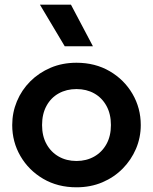

<svg xmlns="http://www.w3.org/2000/svg" viewBox="-20 -782 650 817"><path d="M305.5 15Q225.5 15 163.8 -21.2Q102 -57.5 67 -117.8Q32 -178 32 -250Q32 -303 52 -351Q72 -399 108.8 -435.8Q145.5 -472.5 195.5 -493.8Q245.5 -515 305.5 -515Q385 -515 446.8 -479Q508.5 -443 543.8 -382.5Q579 -322 579 -250Q579 -197 558.8 -149.2Q538.5 -101.5 502 -64.5Q465.5 -27.5 415.5 -6.2Q365.5 15 305.5 15ZM305.5 -97Q347.5 -97 380.8 -115.8Q414 -134.5 433 -168.8Q452 -203 452 -250Q452 -297 433 -331.5Q414 -366 381 -384.5Q348 -403 305.5 -403Q263 -403 229.8 -384.5Q196.5 -366 177.8 -331.5Q159 -297 159 -250Q159 -203 178 -168.8Q197 -134.5 230 -115.8Q263 -97 305.5 -97ZM255.5 -585 150 -762H282L375.5 -585Z"/></svg>

Font: Geologica Thin Roman Medium
Style: Regular
Weight: 500
Version: Version 1.010;gftools[0.9.28]